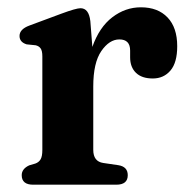

<svg xmlns="http://www.w3.org/2000/svg" viewBox="-20 -506 520 526"><path d="M227.5 -448 233 -377.5Q252 -431.5 287.8 -458.8Q323.5 -486 366 -486Q412.5 -486 439 -458.2Q465.5 -430.5 465.5 -379.5Q465.5 -334.5 447 -312.8Q428.5 -291 398.5 -291Q368.5 -291 352.5 -306.5Q336.5 -322 336.5 -349V-367.5Q336.5 -398 307 -398Q279.5 -398 257.5 -366Q235.5 -334 235.5 -269V-95.5Q235.5 -63.5 263 -59.5L304 -53.5Q330 -49.5 330 -26Q330 0 298.5 0H71Q39.5 0 39.5 -26Q39.5 -43.5 60 -53L77 -58Q86.5 -61.5 91.2 -69.5Q96 -77.5 96 -95.5V-351.5Q96 -367 91.2 -373.5Q86.5 -380 77.5 -382L53 -384.5Q33.5 -390.5 33.5 -407.5Q33.5 -426 60.5 -436L148 -468.5Q188.5 -483.5 200.5 -483.5Q223.5 -483.5 227.5 -448Z"/></svg>

Font: Fraunces 9pt Soft SemiBold
Style: Regular
Weight: 600
Version: Version 1.000;[b76b70a41]